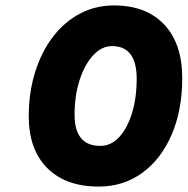

<svg xmlns="http://www.w3.org/2000/svg" viewBox="-20 -680 692 708"><path d="M86 -251Q86 -339 109.5 -414Q133 -489 175 -544Q217 -599 274.5 -629.5Q332 -660 400 -660Q519 -660 585.5 -589.5Q652 -519 652 -392Q652 -274 613 -183.5Q574 -93 504.5 -42.5Q435 8 344 8Q222 8 154 -60.5Q86 -129 86 -251ZM484 -390Q484 -510 393 -510Q355 -510 323.5 -476Q292 -442 273.5 -384.5Q255 -327 255 -257Q255 -142 350 -142Q389 -142 419 -174Q449 -206 466.5 -262Q484 -318 484 -390Z"/></svg>

Font: Overused Grotesk ExtraBold
Style: Italic
Weight: 800
Italic angle: -10°
Version: Version 0.003